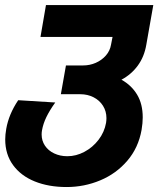

<svg xmlns="http://www.w3.org/2000/svg" viewBox="-26 -570 646 754"><path d="M-5.5 -22.5Q-5.5 -41 -1.5 -64Q8.5 -121.5 45.5 -176.5L191 -167.5Q168.5 -136 156 -110Q143.5 -84 139 -58.5Q137.5 -50.5 137.5 -42Q137.5 -17.5 150.5 2Q163.5 21.5 186.8 32.5Q210 43.5 238.5 43.5Q273 43.5 305.5 26.2Q338 9 361 -21Q384 -51 390.5 -87.5Q392 -97.5 392 -106Q392 -133 378.5 -154.5Q365 -176 341.5 -188Q318 -200 289.5 -200H213L233 -313H300.5Q326.5 -313 350 -323.2Q373.5 -333.5 389.8 -352Q406 -370.5 410 -394.5L416 -425H133L154.5 -550H576L548.5 -394Q540.5 -347 515 -312.2Q489.5 -277.5 451 -257Q490.5 -235 512.5 -198.2Q534.5 -161.5 534.5 -109Q534.5 -86.5 530 -60Q517.5 10.5 474 61.2Q430.5 112 367.8 138.2Q305 164.5 235.5 164.5Q165 164.5 110.5 142.5Q56 120.5 25.2 78.2Q-5.5 36 -5.5 -22.5Z"/></svg>

Font: JuliaMono ExtraBoldItalic
Style: Regular
Weight: 800
Italic angle: -9°
Monospace: yes
Designer: cormullion
Foundry: corm
Version: Version 0.049; ttfautohint (v1.8.4)